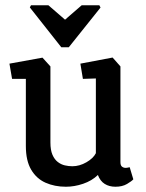

<svg xmlns="http://www.w3.org/2000/svg" viewBox="-20 -706 556 730"><path d="M97.9 -686H164L227.3 -631.1L290.6 -686H357.7L362.2 -677.3L241.6 -526.4H213L93.4 -677.8ZM230.5 4Q187.8 4 153.2 -11.3Q118.7 -26.6 98.5 -60.8Q78.3 -95 78.3 -150.8V-406.1H25.9L15.9 -464L141.5 -486.8L171.7 -453.5V-164.2Q171.7 -135.7 179.3 -117.9Q187 -100 199.5 -90.3Q212.1 -80.5 226.7 -77.2Q241.4 -73.9 255 -73.9Q282.4 -73.9 308.5 -89Q334.6 -104 344.5 -123.5V-407.7L295.2 -406.1L285.6 -464L408.1 -487.2L437.9 -453.5V-89.8Q437.9 -76.8 443.9 -72.3Q449.8 -67.8 457.2 -67.8Q462.7 -67.8 467.2 -69Q471.7 -70.2 473.1 -70.2L486.9 -24.2Q480.9 -17.2 463 -6.6Q445.1 4 418.9 4Q395.3 4 378.1 -6.8Q360.9 -17.5 352.2 -40.7Q329.2 -18.5 296.1 -7.3Q263 4 230.5 4Z"/></svg>

Font: Kreon Light
Style: Regular
Weight: 300
Designer: Julia Petretta
Foundry: Julia Petretta and Eli Heuer
Version: Version 2.002